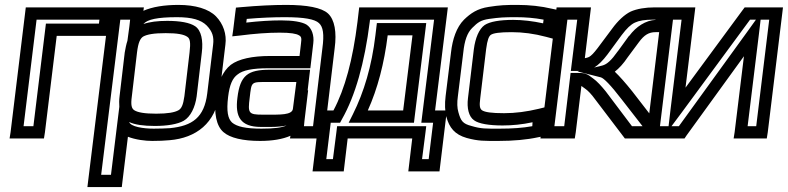

<svg xmlns="http://www.w3.org/2000/svg" viewBox="-20 -539 3209 782"><path d="M430 -418 438 -484 441 -509H416H110H85L82 -484L23 0L19 25H44H134H159L163 0L211 -393H402H427L430 -418ZM383 -443H192H167L164 -418L116 -25H76L129 -459H385L383 -443Z M600 35C627 35 651 34 671 32C778 23 859 -37 874 -158L898 -357C904 -400 889 -442 860 -472C830 -503 775 -519 707 -519C649 -519 600 -511 564 -495L566 -509H541H451H426L423 -484L339 198L336 223H361H451H476L479 198L501 18C532 30 571 35 600 35ZM731 -147C726 -111 719 -97 707 -90C691 -81 663 -76 616 -76C569 -76 541 -81 527 -90C516 -97 512 -111 517 -147L538 -325C543 -366 551 -382 563 -390C579 -399 607 -404 655 -404C702 -404 729 -399 743 -389C754 -382 757 -366 752 -325L731 -147ZM499 -373C494 -358 491 -342 488 -325L467 -147C465 -132 465 -117 466 -104L457 -31L432 173H392L470 -459H510L507 -432L499 -373ZM781 -147 802 -325C808 -374 800 -415 775 -432C753 -447 713 -454 661 -454C622 -454 589 -450 564 -441C580 -460 621 -469 701 -469C762 -469 799 -458 822 -435C845 -411 852 -389 848 -357L824 -158C812 -61 764 -26 672 -17C654 -16 633 -15 606 -15C562 -15 513 -23 506 -42C529 -31 565 -26 610 -26C661 -26 703 -33 728 -47C756 -63 775 -102 781 -147Z M1302 0 1343 -342C1352 -408 1343 -459 1316 -484C1290 -508 1230 -519 1146 -519C1092 -519 1031 -516 964 -510L941 -508L938 -485L930 -419L926 -391L955 -394C1017 -402 1071 -406 1119 -406C1163 -406 1187 -402 1198 -395C1207 -390 1209 -384 1206 -363L1200 -311H1080C1008 -311 952 -299 920 -275C888 -250 866 -202 859 -144C851 -78 861 -26 890 -1C917 23 970 35 1039 35C1089 35 1131 28 1163 14L1161 25H1186H1273H1298L1302 0ZM997 -141C1005 -208 1001 -205 1073 -205H1187L1173 -96C1170 -70 1120 -72 1067 -72H1049C992 -72 989 -78 997 -141ZM947 -141C937 -64 959 -22 1043 -22H1061C1084 -22 1117 -21 1147 -28C1128 -19 1096 -15 1045 -15C981 -15 945 -23 925 -40C908 -56 902 -86 909 -144C915 -194 927 -221 948 -236C969 -253 1008 -261 1074 -261H1219H1244L1247 -286L1256 -363C1260 -395 1250 -425 1228 -439C1209 -450 1173 -456 1125 -456C1083 -456 1035 -453 983 -447L985 -462C1042 -467 1094 -469 1140 -469C1219 -469 1262 -461 1279 -445C1296 -430 1301 -400 1293 -342L1255 -25H1218L1220 -46L1235 -171H1233L1240 -230L1243 -255H1218H1079C989 -255 958 -232 947 -141Z M1436 -450C1417 -296 1385 -177 1338 -89H1308H1283L1280 -64L1256 134L1253 159H1278H1355H1380L1383 134L1396 25H1659L1646 134L1643 159H1668H1745H1770L1773 134L1797 -64L1800 -89H1775H1752L1801 -484L1804 -509H1779H1468H1443L1440 -484L1436 -450ZM1486 -450 1487 -459H1748L1699 -64L1696 -39H1721H1744L1726 109H1699L1713 0L1716 -25H1691H1378H1353L1350 0L1336 109H1309L1327 -39H1348H1365L1373 -54C1427 -149 1465 -283 1486 -450ZM1622 -89H1478C1518 -178 1545 -281 1559 -395H1660L1622 -89ZM1669 -64 1713 -420 1716 -445H1691H1540H1515L1512 -420L1509 -395C1494 -270 1463 -165 1417 -73L1400 -39H1436H1641H1666L1669 -64Z M2195 -4 2203 -72 2207 -104 2175 -96C2125 -84 2079 -78 2033 -78C1982 -78 1955 -82 1943 -90C1934 -97 1932 -108 1936 -139L1960 -339C1965 -377 1971 -391 1979 -397C1989 -404 2014 -408 2064 -408C2109 -408 2155 -402 2204 -389L2234 -381L2238 -413L2246 -479L2249 -499L2230 -503C2184 -514 2136 -519 2088 -519C2037 -519 2016 -518 1971 -511C1924 -504 1897 -485 1870 -459C1839 -428 1823 -379 1817 -326L1795 -148C1791 -116 1792 -86 1798 -63C1810 -19 1832 9 1881 23C1929 36 1952 35 2010 35C2071 35 2126 30 2172 20L2193 16L2195 -4ZM2148 -25C2109 -18 2066 -15 2016 -15C1957 -15 1940 -14 1900 -26C1865 -35 1857 -46 1847 -82C1842 -99 1841 -120 1845 -148L1867 -326C1872 -374 1883 -405 1903 -425C1926 -448 1938 -457 1972 -462C2015 -468 2032 -469 2082 -469C2120 -469 2157 -466 2194 -459L2192 -444C2150 -453 2109 -458 2070 -458C2016 -458 1975 -451 1954 -437C1931 -421 1916 -384 1910 -339L1886 -139C1881 -99 1889 -64 1911 -49C1930 -35 1972 -28 2027 -28C2066 -28 2107 -32 2149 -41L2148 -25Z M2206 25H2296H2321L2325 0L2348 -189C2350 -187 2355 -184 2363 -178C2376 -169 2389 -155 2405 -133L2519 17L2525 25H2536H2647H2704L2671 -17L2555 -167C2527 -202 2503 -229 2484 -247C2502 -261 2520 -281 2536 -305L2582 -367C2604 -397 2623 -408 2650 -408H2669H2694L2697 -433L2703 -484L2706 -509H2681H2647C2608 -509 2574 -503 2549 -492C2524 -480 2497 -455 2473 -422L2414 -343C2398 -322 2388 -312 2379 -307C2374 -305 2369 -303 2362 -302L2384 -484L2387 -509H2362H2272H2247L2244 -484L2185 0L2181 25H2206ZM2400 -264C2417 -274 2436 -293 2454 -317L2512 -396C2533 -424 2549 -439 2566 -447C2583 -455 2606 -459 2641 -459H2650V-458C2610 -456 2571 -431 2543 -393H2542L2497 -331L2496 -330C2470 -293 2452 -277 2433 -272L2400 -264ZM2238 -25 2291 -459H2331L2308 -275L2305 -250H2330C2333 -250 2336 -250 2339 -250L2332 -248L2427 -224C2439 -221 2467 -193 2513 -133L2597 -25H2554L2447 -167C2429 -189 2412 -208 2395 -220C2384 -228 2376 -235 2366 -238C2356 -242 2345 -242 2329 -242H2304L2301 -217L2278 -25H2238Z M2776 13 3010 -310 2972 0 2968 25H2993H3078H3103L3107 0L3166 -484L3169 -509H3144H3027H3013L3004 -497L2772 -182L2809 -484L2812 -509H2787H2702H2677L2674 -484L2615 0L2611 25H2636H2753H2768L2776 13ZM3078 -459H3113L3060 -25H3025L3071 -400L3078 -459ZM2703 -25H2668L2721 -459H2756L2711 -93L2703 -25ZM2745 -25H2715L2756 -80L3035 -459H3059L3026 -413L2745 -25Z"/></svg>

Font: Gamestation Display Outline
Style: Italic
Weight: 400
Designer: Jonas Hecksher
Foundry: Jonas Hecksher, Playtypeª, e-types AS
Version: Version 1.003